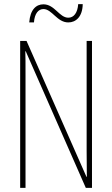

<svg xmlns="http://www.w3.org/2000/svg" viewBox="-20 -913 544 933"><path d="M122 -804H145C148 -849 168 -869 191 -869C233 -869 257 -804 312 -804C349 -804 381 -832 382 -893H360C357 -851 339 -827 312 -827C268 -827 246 -892 191 -892C156 -892 127 -867 122 -804ZM427 0V-714H401V-181C401 -152 402 -99 402 -54H400L109 -714H78V0H104V-548C104 -604 104 -637 103 -664H105L397 0Z"/></svg>

Font: Noto Sans Tamil ExtraCondensed Thin
Style: Regular
Weight: 100
Width: 2
Designer: Jelle Bosma - Monotype Design Team
Foundry: Monotype Imaging Inc.
Version: Version 2.004